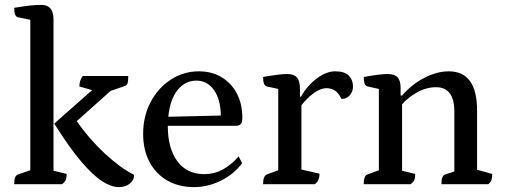

<svg xmlns="http://www.w3.org/2000/svg" viewBox="-20 -754 2067 786"><path d="M38 0Q38 -19 42 -28Q46 -37 54 -40L104 -57V-673L54 -683Q38 -686 38 -722Q73 -728 99 -731Q125 -734 150 -734Q199 -734 199 -674V-55L253 -42Q253 -26 249 -17Q245 -8 234 0ZM466 12Q436 12 399 -11.5Q362 -35 313.5 -91.5Q265 -148 202 -248L357 -385L305 -400Q305 -425 319 -443H505Q505 -421 502 -412.5Q499 -404 489 -401L433 -382L294 -258Q345 -185 408.5 -126Q472 -67 529 -38Q529 -16 511 -2Q493 12 466 12Z M774 12Q711 12 664 -15.5Q617 -43 591.5 -92Q566 -141 566 -206Q566 -279 597 -337Q628 -395 680 -428.5Q732 -462 794 -462Q847 -462 887 -438Q927 -414 949.5 -371.5Q972 -329 972 -273Q972 -252 965 -245.5Q958 -239 947 -239H667V-237Q667 -147 706 -94Q745 -41 817 -41Q856 -41 891.5 -60Q927 -79 957 -114L971 -86Q938 -41 884.5 -14.5Q831 12 774 12ZM784 -424Q738 -424 707 -385.5Q676 -347 669 -276L884 -281Q883 -348 855.5 -386Q828 -424 784 -424Z M1057 0Q1057 -34 1073 -40L1119 -57V-390L1073 -400Q1057 -403 1057 -439Q1099 -446 1120 -448.5Q1141 -451 1155 -451Q1183 -451 1195.5 -437Q1208 -423 1208 -390V-358H1212Q1238 -404 1277 -433Q1316 -462 1352 -462Q1391 -462 1408 -444.5Q1425 -427 1425 -400Q1425 -379 1412 -364Q1399 -349 1378 -349Q1365 -375 1350 -384Q1335 -393 1317 -393Q1292 -393 1264 -372.5Q1236 -352 1214 -323V-60L1288 -43Q1288 -14 1269 0Z M1469 0Q1469 -36 1485 -40L1531 -57V-390L1485 -400Q1469 -403 1469 -439Q1510 -446 1531.5 -448.5Q1553 -451 1567 -451Q1595 -451 1607.5 -437.5Q1620 -424 1620 -394V-363H1626Q1666 -409 1717.5 -435.5Q1769 -462 1817 -462Q1933 -462 1933 -302V-59L1995 -42Q1995 -26 1992 -17Q1989 -8 1979 0H1787Q1787 -36 1803 -40L1840 -52V-297Q1840 -397 1765 -397Q1725 -397 1687 -375.5Q1649 -354 1626 -327V-55L1680 -42Q1680 -26 1676 -17Q1672 -8 1661 0Z"/></svg>

Font: Petrona Medium
Style: Regular
Weight: 500
Designer: Ringo R. Seeber
Foundry: Ringo R. Seeber
Version: Version 2.001; ttfautohint (v1.8.3)